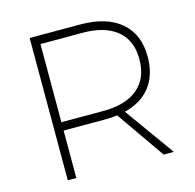

<svg xmlns="http://www.w3.org/2000/svg" viewBox="-103 -805 927 911"><g transform="rotate(-15 361.0 -349.5)"><path d="M641 0H591L426 -237Q401 -233 367 -233H162V0H120V-699H367Q497 -699 567.5 -639Q638 -579 638 -469Q638 -380 594 -322.5Q550 -265 466 -244ZM162 -274H368Q478 -274 537.5 -324Q597 -374 597 -468Q597 -560 537.5 -609Q478 -658 368 -658H162Z"/></g></svg>

Font: Montserrat Ultra Light
Style: Regular
Weight: 200
Designer: Julieta Ulanovsky
Foundry: Julieta Ulanovsky
Version: Version 3.100;PS 003.100;hotconv 1.0.88;makeotf.lib2.5.64775